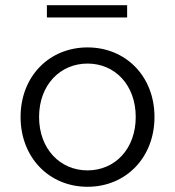

<svg xmlns="http://www.w3.org/2000/svg" viewBox="-20 -712 671 737"><path d="M316 5C463 5 573 -107 573 -263C573 -419 463 -530 316 -530C169 -530 59 -419 59 -263C59 -107 169 5 316 5ZM316 -58C211 -58 130 -140 130 -263C130 -386 211 -468 316 -468C421 -468 501 -386 501 -263C501 -140 421 -58 316 -58ZM160 -645H468V-692H160Z"/></svg>

Font: Chess Sans
Style: Regular
Weight: 400
Designer: Wolf Bōese
Foundry: Wolf Bōese
Version: Version 7.223;Glyphs 3.3 (3306)